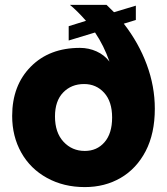

<svg xmlns="http://www.w3.org/2000/svg" viewBox="-20 -760 684 786"><path d="M327.1 5.9Q240.7 5.9 172.6 -31.5Q104.5 -68.8 67.1 -135.3Q29.8 -201.7 29.8 -285.2Q29.8 -410.2 106 -487.1Q182.1 -564 307.1 -564Q343.3 -564 375.2 -549.6Q407.2 -535.2 428.2 -507.8Q405.3 -573.2 369.1 -627L261.2 -594.2V-652.8L332 -674.8Q297.4 -714.4 266.1 -740.2H416L446.8 -710L536.1 -736.8V-678.2L486.8 -663.1Q547.9 -584.5 580.8 -495.6Q613.8 -406.7 613.8 -314.9Q613.8 -213.4 576.2 -141.1Q538.6 -69.3 473.9 -31.7Q409.2 5.9 327.1 5.9ZM327.1 -142.1Q377 -142.1 408 -178Q439 -213.9 439 -278.8Q439 -344.2 406.5 -380.1Q374 -416 324.2 -416Q272 -416 238.5 -381.3Q205.1 -346.7 205.1 -283.2Q205.1 -217.3 240 -179.7Q274.9 -142.1 327.1 -142.1Z"/></svg>

Font: Biathlonist
Style: Bold
Weight: 700
Designer: Go4gold
Foundry: Go4gold
Version: Version 3.010;FEAKit 1.0